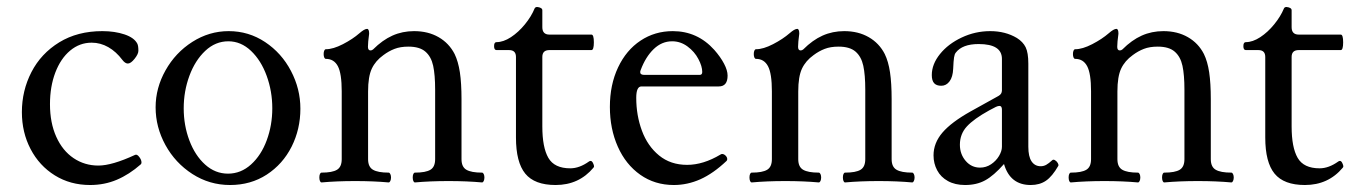

<svg xmlns="http://www.w3.org/2000/svg" viewBox="-20 -513 3840 544"><path d="M42 -195.3Q42 -256.3 69.1 -308.8Q96.2 -361.3 147.9 -393.1Q199.7 -424.8 270 -424.8Q305.2 -424.8 332.8 -415.5Q360.4 -406.2 369.1 -389.2Q372.1 -383.3 372.1 -369.1Q372.1 -359.9 361.3 -346.4Q350.6 -333 342.3 -333Q334.5 -333 326.7 -343.3Q309.1 -366.7 286.9 -379.4Q264.6 -392.1 239.7 -392.1Q205.6 -392.1 178.7 -369.6Q151.9 -347.2 136.7 -307.4Q121.6 -267.6 121.6 -217.8Q121.6 -165 139.4 -125.5Q157.2 -85.9 188.5 -64.9Q219.7 -43.9 258.8 -43.9Q297.4 -43.9 362.8 -74.2Q368.2 -76.7 374.5 -68.4Q380.9 -60.1 380.9 -52.7Q380.9 -49.3 378.9 -47.4Q346.2 -18.6 311 -3.7Q275.9 11.2 235.4 11.2Q179.2 11.2 135.3 -16.1Q91.3 -43.5 66.7 -90.6Q42 -137.7 42 -195.3Z M420.9 -209Q420.9 -263.7 449 -313.7Q477.1 -363.8 524.9 -394.3Q572.8 -424.8 627.9 -424.8Q684.6 -424.8 731.2 -393.8Q777.8 -362.8 804.4 -312Q831.1 -261.2 831.1 -205.1Q831.1 -147 806.2 -97.4Q781.2 -47.9 735.8 -18.3Q690.4 11.2 631.8 11.2Q573.7 11.2 525.1 -20Q476.6 -51.3 448.7 -102.1Q420.9 -152.8 420.9 -209ZM751.5 -206.1Q751.5 -254.4 735.6 -298.1Q719.7 -341.8 691.2 -368.9Q662.6 -396 627 -396Q590.3 -396 561.5 -368.9Q532.7 -341.8 516.6 -298.1Q500.5 -254.4 500.5 -206.1Q500.5 -157.7 516.6 -115Q532.7 -72.3 561.3 -46.6Q589.8 -21 626 -21Q662.6 -21 691.4 -47.1Q720.2 -73.2 735.8 -115.7Q751.5 -158.2 751.5 -206.1Z M1352.5 -10.3Q1352.5 -4.4 1350.6 -0.2Q1348.6 3.9 1345.7 3.9Q1303.2 0 1251 0Q1198.2 0 1155.8 3.9Q1152.8 3.9 1151.1 -0.2Q1149.4 -4.4 1149.4 -10.3Q1149.4 -16.1 1151.1 -20Q1152.8 -23.9 1155.8 -23.9Q1186 -23.9 1199.5 -32Q1212.9 -40 1212.9 -62V-258.8Q1212.9 -300.8 1207.3 -326.7Q1201.7 -352.5 1185.3 -366.7Q1168.9 -380.9 1137.2 -380.9Q1114.3 -380.9 1097.9 -374.5Q1081.5 -368.2 1066.4 -356.9Q1043.9 -340.8 1033.4 -318.4Q1022.9 -295.9 1022.9 -253.9V-62Q1022.9 -40 1036.9 -32Q1050.8 -23.9 1081.1 -23.9Q1084 -23.9 1085.9 -19.8Q1087.9 -15.6 1087.9 -10.3Q1087.9 -4.4 1085.9 -0.2Q1084 3.9 1081.1 3.9Q1038.6 0 986.3 0Q933.6 0 891.1 3.9Q888.2 3.9 886.5 -0.2Q884.8 -4.4 884.8 -10.3Q884.8 -16.1 886.5 -20Q888.2 -23.9 891.1 -23.9Q921.4 -23.9 934.8 -32Q948.2 -40 948.2 -62V-254.4Q948.2 -304.7 937.3 -325.4Q926.3 -346.2 903.3 -346.2Q900.4 -346.2 898.7 -350.1Q897 -354 897 -359.9Q897 -365.7 898.7 -369.6Q900.4 -373.5 903.3 -373.5Q923.8 -373.5 951.7 -387.9Q979.5 -402.3 998.5 -418.9Q1012.7 -431.2 1020 -431.2Q1025.9 -431.2 1025.9 -417.5Q1022.5 -392.6 1022.5 -380.4Q1022.5 -370.1 1029.8 -370.1Q1033.7 -370.1 1037.1 -373Q1063.5 -399.4 1091.8 -412.1Q1120.1 -424.8 1153.3 -424.8Q1192.9 -424.8 1222.7 -407.7Q1252.4 -390.6 1268.1 -359.9Q1278.3 -338.9 1283 -308.1Q1287.6 -277.3 1287.6 -231.9V-62Q1287.6 -40 1301.5 -32Q1315.4 -23.9 1345.7 -23.9Q1348.6 -23.9 1350.6 -19.8Q1352.5 -15.6 1352.5 -10.3Z M1441.9 -123.5V-351.6Q1441.9 -371.1 1422.4 -371.1H1386.7Q1379.9 -371.1 1379.9 -382.3Q1379.9 -393.6 1386.7 -393.6Q1406.2 -393.6 1427.7 -407.7Q1449.2 -421.9 1467.3 -444.1Q1485.4 -466.3 1494.6 -488.8Q1496.6 -493.2 1502 -493.2Q1503.9 -493.2 1507.8 -492.2Q1512.2 -490.7 1514.4 -489Q1516.6 -487.3 1516.6 -483.9V-436Q1516.6 -415 1536.6 -415H1655.8Q1662.6 -415 1662.6 -393.1Q1662.6 -371.1 1655.8 -371.1H1536.6Q1516.6 -371.1 1516.6 -351.6V-154.8Q1516.6 -95.2 1533.7 -65.7Q1550.8 -36.1 1595.7 -36.1Q1621.6 -36.1 1648.4 -55.2Q1650.9 -57.1 1653.3 -57.1Q1657.2 -57.1 1660.2 -51Q1663.1 -44.9 1663.1 -42Q1663.1 -39.6 1661.6 -38.1Q1620.6 11.2 1554.2 11.2Q1494.6 11.2 1468.3 -21Q1441.9 -53.2 1441.9 -123.5Z M1708 -210Q1708 -272.9 1731.2 -322Q1754.4 -371.1 1794.9 -397.9Q1835.4 -424.8 1886.2 -424.8Q1956.1 -424.8 2003.9 -371.6Q2021.5 -351.6 2031.5 -332.5Q2041.5 -313.5 2041.5 -298.8Q2041.5 -268.1 2016.6 -268.1H1797.4Q1782.7 -268.1 1782.7 -235.8Q1782.7 -186 1798.8 -142.6Q1814.9 -99.1 1847.4 -72.5Q1879.9 -45.9 1926.8 -45.9Q1972.7 -45.9 2021.5 -75.2Q2023.9 -76.7 2025.9 -76.7Q2031.2 -76.7 2035.9 -72Q2040.5 -67.4 2040.5 -62Q2040.5 -59.1 2038.6 -57.1Q2001 -21.5 1964.4 -5.1Q1927.7 11.2 1889.2 11.2Q1835.4 11.2 1794.2 -17.8Q1752.9 -46.9 1730.5 -97.4Q1708 -147.9 1708 -210ZM1962.4 -300.8Q1969.7 -300.8 1969.7 -309.1Q1969.7 -325.2 1958.7 -345.9Q1947.8 -366.7 1928 -381.3Q1908.2 -396 1884.3 -396Q1855 -396 1832 -373.8Q1809.1 -351.6 1795.4 -314.9Q1793.9 -311.5 1793.9 -308.6Q1793.9 -300.8 1805.7 -300.8Z M2571.3 -10.3Q2571.3 -4.4 2569.3 -0.2Q2567.4 3.9 2564.5 3.9Q2522 0 2469.7 0Q2417 0 2374.5 3.9Q2371.6 3.9 2369.9 -0.2Q2368.2 -4.4 2368.2 -10.3Q2368.2 -16.1 2369.9 -20Q2371.6 -23.9 2374.5 -23.9Q2404.8 -23.9 2418.2 -32Q2431.6 -40 2431.6 -62V-258.8Q2431.6 -300.8 2426 -326.7Q2420.4 -352.5 2404.1 -366.7Q2387.7 -380.9 2356 -380.9Q2333 -380.9 2316.7 -374.5Q2300.3 -368.2 2285.2 -356.9Q2262.7 -340.8 2252.2 -318.4Q2241.7 -295.9 2241.7 -253.9V-62Q2241.7 -40 2255.6 -32Q2269.5 -23.9 2299.8 -23.9Q2302.7 -23.9 2304.7 -19.8Q2306.6 -15.6 2306.6 -10.3Q2306.6 -4.4 2304.7 -0.2Q2302.7 3.9 2299.8 3.9Q2257.3 0 2205.1 0Q2152.3 0 2109.9 3.9Q2106.9 3.9 2105.2 -0.2Q2103.5 -4.4 2103.5 -10.3Q2103.5 -16.1 2105.2 -20Q2106.9 -23.9 2109.9 -23.9Q2140.1 -23.9 2153.6 -32Q2167 -40 2167 -62V-254.4Q2167 -304.7 2156 -325.4Q2145 -346.2 2122.1 -346.2Q2119.1 -346.2 2117.4 -350.1Q2115.7 -354 2115.7 -359.9Q2115.7 -365.7 2117.4 -369.6Q2119.1 -373.5 2122.1 -373.5Q2142.6 -373.5 2170.4 -387.9Q2198.2 -402.3 2217.3 -418.9Q2231.4 -431.2 2238.8 -431.2Q2244.6 -431.2 2244.6 -417.5Q2241.2 -392.6 2241.2 -380.4Q2241.2 -370.1 2248.5 -370.1Q2252.4 -370.1 2255.9 -373Q2282.2 -399.4 2310.5 -412.1Q2338.9 -424.8 2372.1 -424.8Q2411.6 -424.8 2441.4 -407.7Q2471.2 -390.6 2486.8 -359.9Q2497.1 -338.9 2501.7 -308.1Q2506.3 -277.3 2506.3 -231.9V-62Q2506.3 -40 2520.3 -32Q2534.2 -23.9 2564.5 -23.9Q2567.4 -23.9 2569.3 -19.8Q2571.3 -15.6 2571.3 -10.3Z M2978.5 -43Q2961.4 -13.2 2943.6 -1Q2925.8 11.2 2900.4 11.2Q2841.8 11.2 2824.7 -48.3Q2795.4 -15.1 2771.2 -2Q2747.1 11.2 2714.4 11.2Q2686 11.2 2665.8 0Q2645.5 -11.2 2635.3 -30.5Q2625 -49.8 2625 -72.8Q2625 -107.9 2650.4 -137.5Q2675.8 -167 2730 -197.3L2809.1 -241.2Q2818.8 -246.6 2818.8 -256.8V-346.2Q2818.8 -388.2 2752.9 -388.2Q2706.5 -388.2 2688 -363.8Q2684.6 -359.9 2683.1 -350.1Q2681.6 -340.3 2680.7 -318.4Q2679.7 -294.9 2670.4 -282.5Q2661.1 -270 2647 -270Q2633.3 -270 2626.7 -277.3Q2620.1 -284.7 2620.1 -300.3Q2620.1 -331.1 2643.3 -359.9Q2666.5 -388.7 2704.8 -406.7Q2743.2 -424.8 2785.6 -424.8Q2828.6 -424.8 2861.3 -405.3Q2878.4 -394.5 2886 -379.2Q2893.6 -363.8 2893.6 -332.5V-97.2Q2893.6 -69.3 2902.8 -55.7Q2912.1 -42 2928.7 -42Q2937 -42 2944.1 -45.9Q2951.2 -49.8 2961.4 -59.1Q2964.4 -62 2969.2 -59.1Q2974.1 -56.2 2977.1 -51Q2980 -45.9 2978.5 -43ZM2818.8 -202.1Q2818.8 -212.9 2812 -212.9Q2807.6 -212.9 2801.8 -210.2Q2795.9 -207.5 2782.7 -200.2Q2739.3 -176.3 2719.5 -154.8Q2699.7 -133.3 2699.7 -103Q2699.7 -76.2 2716.1 -57.1Q2732.4 -38.1 2756.8 -38.1Q2773.9 -38.1 2788.1 -47.6Q2802.2 -57.1 2810.5 -71Q2818.8 -85 2818.8 -97.2Z M3475.6 -10.3Q3475.6 -4.4 3473.6 -0.2Q3471.7 3.9 3468.8 3.9Q3426.3 0 3374 0Q3321.3 0 3278.8 3.9Q3275.9 3.9 3274.2 -0.2Q3272.5 -4.4 3272.5 -10.3Q3272.5 -16.1 3274.2 -20Q3275.9 -23.9 3278.8 -23.9Q3309.1 -23.9 3322.5 -32Q3335.9 -40 3335.9 -62V-258.8Q3335.9 -300.8 3330.3 -326.7Q3324.7 -352.5 3308.3 -366.7Q3292 -380.9 3260.3 -380.9Q3237.3 -380.9 3220.9 -374.5Q3204.6 -368.2 3189.5 -356.9Q3167 -340.8 3156.5 -318.4Q3146 -295.9 3146 -253.9V-62Q3146 -40 3159.9 -32Q3173.8 -23.9 3204.1 -23.9Q3207 -23.9 3209 -19.8Q3210.9 -15.6 3210.9 -10.3Q3210.9 -4.4 3209 -0.2Q3207 3.9 3204.1 3.9Q3161.6 0 3109.4 0Q3056.6 0 3014.2 3.9Q3011.2 3.9 3009.5 -0.2Q3007.8 -4.4 3007.8 -10.3Q3007.8 -16.1 3009.5 -20Q3011.2 -23.9 3014.2 -23.9Q3044.4 -23.9 3057.9 -32Q3071.3 -40 3071.3 -62V-254.4Q3071.3 -304.7 3060.3 -325.4Q3049.3 -346.2 3026.4 -346.2Q3023.4 -346.2 3021.7 -350.1Q3020 -354 3020 -359.9Q3020 -365.7 3021.7 -369.6Q3023.4 -373.5 3026.4 -373.5Q3046.9 -373.5 3074.7 -387.9Q3102.5 -402.3 3121.6 -418.9Q3135.7 -431.2 3143.1 -431.2Q3148.9 -431.2 3148.9 -417.5Q3145.5 -392.6 3145.5 -380.4Q3145.5 -370.1 3152.8 -370.1Q3156.7 -370.1 3160.2 -373Q3186.5 -399.4 3214.8 -412.1Q3243.2 -424.8 3276.4 -424.8Q3315.9 -424.8 3345.7 -407.7Q3375.5 -390.6 3391.1 -359.9Q3401.4 -338.9 3406 -308.1Q3410.6 -277.3 3410.6 -231.9V-62Q3410.6 -40 3424.6 -32Q3438.5 -23.9 3468.8 -23.9Q3471.7 -23.9 3473.6 -19.8Q3475.6 -15.6 3475.6 -10.3Z M3564.9 -123.5V-351.6Q3564.9 -371.1 3545.4 -371.1H3509.8Q3502.9 -371.1 3502.9 -382.3Q3502.9 -393.6 3509.8 -393.6Q3529.3 -393.6 3550.8 -407.7Q3572.3 -421.9 3590.3 -444.1Q3608.4 -466.3 3617.7 -488.8Q3619.6 -493.2 3625 -493.2Q3627 -493.2 3630.9 -492.2Q3635.3 -490.7 3637.5 -489Q3639.6 -487.3 3639.6 -483.9V-436Q3639.6 -415 3659.7 -415H3778.8Q3785.6 -415 3785.6 -393.1Q3785.6 -371.1 3778.8 -371.1H3659.7Q3639.6 -371.1 3639.6 -351.6V-154.8Q3639.6 -95.2 3656.7 -65.7Q3673.8 -36.1 3718.8 -36.1Q3744.6 -36.1 3771.5 -55.2Q3773.9 -57.1 3776.4 -57.1Q3780.3 -57.1 3783.2 -51Q3786.1 -44.9 3786.1 -42Q3786.1 -39.6 3784.7 -38.1Q3743.7 11.2 3677.2 11.2Q3617.7 11.2 3591.3 -21Q3564.9 -53.2 3564.9 -123.5Z"/></svg>

Font: JuniusX
Style: Regular
Weight: 400
Designer: Peter S. Baker
Foundry: Briery Creek Software
Version: Version 1.004